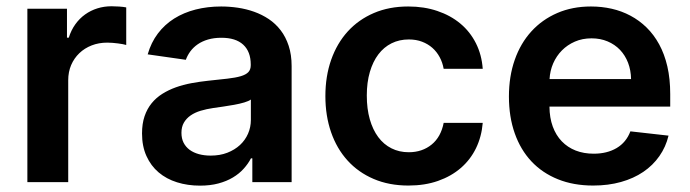

<svg xmlns="http://www.w3.org/2000/svg" viewBox="-20 -573 2171 604"><path d="M66.1 -545.5H190.7V-454.5H196.4Q203.8 -478.3 217 -496.6Q230.1 -514.9 247.7 -527.5Q265.3 -540.1 286.4 -546.7Q307.5 -553.3 331 -553.3Q341.6 -553.3 354.9 -552.4Q368.3 -551.5 377.1 -549.7V-431.5Q372.9 -432.9 366.1 -434.1Q359.4 -435.4 351.2 -436.4Q343 -437.5 334.3 -438.2Q325.6 -438.9 317.5 -438.9Q290.8 -438.9 268.5 -430.2Q246.1 -421.5 229.6 -405.7Q213.1 -389.9 203.8 -368.3Q194.6 -346.6 194.6 -320.7V0H66.1Z M609.4 11Q570.3 11 536.9 0.5Q503.6 -9.9 479 -30.7Q454.5 -51.5 440.7 -82.2Q426.8 -112.9 426.8 -153.1Q426.8 -183.9 434.8 -207.4Q442.8 -230.8 457 -248.2Q471.2 -265.6 490.8 -277.9Q510.3 -290.1 533.2 -298.3Q556.1 -306.5 581.9 -311.3Q607.6 -316.1 633.9 -318.9Q670.1 -322.8 695.7 -325.6Q721.2 -328.5 737.4 -333.3Q753.6 -338.1 761.2 -346.1Q768.8 -354 768.8 -367.9V-370Q768.8 -410.5 745.2 -432.4Q721.6 -454.2 676.5 -454.2Q653.1 -454.2 634.4 -448.7Q615.8 -443.2 601.9 -433.6Q588.1 -424 578.8 -411.4Q569.6 -398.8 564.6 -384.9L444.6 -402Q455.3 -439.3 476.6 -467.5Q497.9 -495.7 527.9 -514.6Q557.9 -533.4 595.3 -543Q632.8 -552.6 675.8 -552.6Q701.7 -552.6 728.3 -548.7Q755 -544.7 779.5 -536Q804 -527.3 825.5 -513Q846.9 -498.6 862.9 -477.8Q878.9 -457 888.1 -429Q897.4 -400.9 897.4 -365.1V0H773.8V-74.9H769.5Q760.7 -57.9 746.6 -42.3Q732.6 -26.6 712.7 -14.7Q692.8 -2.8 667.1 4.1Q641.3 11 609.4 11ZM642.8 -83.5Q671.9 -83.5 695.1 -92.5Q718.4 -101.6 734.9 -116.8Q751.4 -132.1 760.3 -152.5Q769.2 -172.9 769.2 -195.7V-259.9Q762.8 -255 748.4 -250.7Q734 -246.4 716.6 -243.3Q699.2 -240.1 681.6 -237.6Q664.1 -235.1 651.3 -233.3Q629.6 -230.1 611.3 -224.6Q593 -219.1 579.5 -209.7Q566.1 -200.3 558.4 -187Q550.8 -173.7 550.8 -155.2Q550.8 -137.4 557.5 -124.1Q564.3 -110.8 576.5 -101.7Q588.8 -92.7 605.6 -88.1Q622.5 -83.5 642.8 -83.5Z M1264.9 10.7Q1203.8 10.7 1155.4 -10.1Q1106.9 -30.9 1073.2 -68.2Q1039.4 -105.5 1021.5 -157.1Q1003.6 -208.8 1003.6 -270.6Q1003.6 -333.1 1021.8 -384.9Q1040.1 -436.8 1074 -474.1Q1108 -511.4 1156.1 -532Q1204.2 -552.6 1264.2 -552.6Q1314.3 -552.6 1355.8 -538.5Q1397.4 -524.5 1428.1 -498.9Q1458.8 -473.4 1477.1 -437.1Q1495.4 -400.9 1498.6 -356.5H1375.7Q1372.2 -376.4 1363.1 -393.3Q1354 -410.2 1340.2 -422.4Q1326.3 -434.7 1307.7 -441.8Q1289.1 -448.9 1266 -448.9Q1236.2 -448.9 1211.8 -436.8Q1187.5 -424.7 1170.3 -402Q1153.1 -379.3 1143.5 -346.6Q1133.9 -313.9 1133.9 -272.7Q1133.9 -230.8 1143.3 -197.8Q1152.7 -164.8 1169.9 -141.7Q1187.1 -118.6 1211.5 -106.4Q1235.8 -94.1 1266 -94.1Q1287.3 -94.1 1305.4 -100.3Q1323.5 -106.5 1337.9 -118.3Q1352.3 -130 1361.9 -147.2Q1371.4 -164.4 1375.7 -186.4H1498.6Q1495 -143.1 1477.5 -106.9Q1459.9 -70.7 1429.7 -44.6Q1399.5 -18.5 1358 -3.9Q1316.4 10.7 1264.9 10.7Z M1845.9 10.7Q1784.1 10.7 1735.1 -9.1Q1686.1 -28.8 1651.8 -65.3Q1617.5 -101.9 1599.3 -153.6Q1581 -205.3 1581 -269.5Q1581 -332.7 1599.3 -384.8Q1617.5 -436.8 1651.5 -474.1Q1685.4 -511.4 1733 -532Q1780.5 -552.6 1839.1 -552.6Q1872.9 -552.6 1904.3 -545.5Q1935.7 -538.4 1963.4 -523.6Q1991.1 -508.9 2014 -486.5Q2036.9 -464.1 2053.6 -433.6Q2070.3 -403.1 2079.4 -364Q2088.4 -324.9 2088.4 -277V-237.6H1708.5Q1708.8 -202.4 1718.9 -174.9Q1729 -147.4 1747.3 -128.4Q1765.6 -109.4 1791 -99.4Q1816.4 -89.5 1847.7 -89.5Q1889.6 -89.5 1919.7 -107.2Q1949.9 -125 1963.1 -159.8L2083.1 -146.3Q2074.6 -110.8 2054.3 -81.9Q2034.1 -52.9 2003.7 -32.3Q1973.4 -11.7 1933.4 -0.5Q1893.5 10.7 1845.9 10.7ZM1965.2 -324.2Q1964.8 -351.9 1955.8 -375.5Q1946.7 -399.1 1930.4 -416.2Q1914.1 -433.2 1891.3 -442.8Q1868.6 -452.4 1840.9 -452.4Q1812.1 -452.4 1788.5 -442.1Q1764.9 -431.8 1747.7 -414.4Q1730.5 -397 1720.3 -373.8Q1710.2 -350.5 1708.8 -324.2Z"/></svg>

Font: Interop SemBd
Style: Regular
Weight: 600
Designer: Rasmus Andersson, Google, Jang Haemin
Foundry: jhaemin
Version: Version 1.008